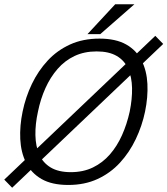

<svg xmlns="http://www.w3.org/2000/svg" viewBox="-43 -857 785 900"><path d="M277 10Q200 10 151.5 -18Q103 -46 79 -94.5Q55 -143 52 -205Q49 -267 63 -334Q77 -402 106.5 -463.5Q136 -525 180.5 -573Q225 -621 285.5 -648.5Q346 -676 423 -676Q500 -676 548.5 -648.5Q597 -621 621 -573Q645 -525 648 -463.5Q651 -402 637 -334Q623 -267 593.5 -205Q564 -143 519.5 -94.5Q475 -46 414.5 -18Q354 10 277 10ZM289 -50Q347 -50 392.5 -72Q438 -94 472 -133Q506 -172 529 -223.5Q552 -275 565 -334Q577 -393 576 -444Q575 -495 558 -534Q541 -573 504.5 -594.5Q468 -616 410 -616Q352 -616 306.5 -594.5Q261 -573 227 -534Q193 -495 170 -444Q147 -393 135 -334Q122 -275 123 -223.5Q124 -172 141 -133Q158 -94 194.5 -72Q231 -50 289 -50ZM685 -689 722 -651 14 23 -23 -15ZM587 -837 427 -697H367L497 -837Z"/></svg>

Font: Epunda Sans Light
Style: Italic
Weight: 300
Italic angle: -12.0243°
Designer: Simon Atzbach
Foundry: typofactur
Version: Version 2.204